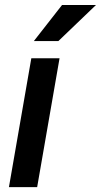

<svg xmlns="http://www.w3.org/2000/svg" viewBox="-20 -767 414 787"><path d="M132.3 0H16.6L108.4 -528.3H224.1ZM234.4 -746.6H373.5L219.2 -598.6H118.7Z"/></svg>

Font: Roboto Medium
Style: Italic
Weight: 500
Italic angle: -12°
Designer: Google
Version: Version 2.134; 2016